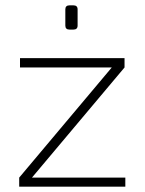

<svg xmlns="http://www.w3.org/2000/svg" viewBox="-20 -700 542 720"><path d="M400 -448 447 -447 99 -33 52 -34ZM450 -34V0H52V-34ZM447 -482V-447H55V-482ZM255 -680Q271 -680 271 -665V-604Q271 -589 255 -589H241Q225 -589 225 -604V-665Q225 -680 241 -680Z"/></svg>

Font: Exo 2 ExtraLight
Style: Regular
Weight: 250
Designer: Natanael Gama
Foundry: Natanael Gama
Version: Version 2.010